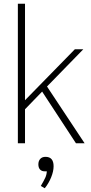

<svg xmlns="http://www.w3.org/2000/svg" viewBox="-20 -762 482 1021"><path d="M384 0 204 -275 113 -181V0H75V-742H113V-229L378 -500H423L230 -302L430 0ZM265 122Q265 149 252 181Q239 213 218 239L197 227Q214 198 221 182.5Q228 167 229 149H217Q202 149 193 139.5Q184 130 184 112Q184 94 194 83Q204 72 222 72Q265 72 265 122Z"/></svg>

Font: Sarabun Thin
Style: Regular
Weight: 250
Designer: Suppakit Chalermlarp | Katatrad Co.,Ltd.
Foundry: Cadson Demak Co.,Ltd.
Version: Version 1.000; ttfautohint (v1.6)